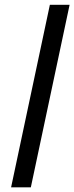

<svg xmlns="http://www.w3.org/2000/svg" viewBox="-20 -802 318 822"><path d="M278 -781.5 112 0H27.5L193.5 -781.5Z"/></svg>

Font: Epilogue
Style: Italic
Weight: 400
Italic angle: -12°
Designer: Tyler Finck
Foundry: Etcetera Type Co
Version: Version 2.112